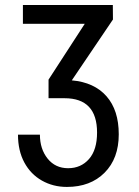

<svg xmlns="http://www.w3.org/2000/svg" viewBox="-20 -548 550 761"><path d="M70.8 -453.6V-528.3H427.2L427.7 -470.7L264.6 -229.5Q353.5 -221.7 402.1 -166.5Q450.7 -111.3 450.7 -15.6Q450.7 80.1 394.5 136.5Q338.4 192.9 245.1 192.9Q190.4 192.9 146 167.7Q101.6 142.6 76.4 95.9Q51.3 49.3 51.3 -14.2H138.2Q138.2 42.5 168.7 80.6Q199.2 118.7 250 118.7Q300.8 118.7 332.8 82.3Q364.7 45.9 364.7 -22.5Q364.7 -158.7 235.8 -158.7H172.4V-232.4L315.9 -453.6Z"/></svg>

Font: RobotoCondensed-Regular
Style: Regular
Weight: 400
Designer: Google
Version: Version 2.001201; 2014